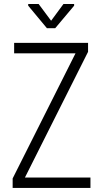

<svg xmlns="http://www.w3.org/2000/svg" viewBox="-20 -921 504 941"><path d="M423.3 -50.8V0H42V-46.4L350.1 -659.7H49.3V-710.9H411.6V-667L102.1 -50.8ZM343.3 -901.4V-893.1L250.5 -782.7H210L118.2 -893.1V-901.4H169.4L230.5 -819.3L291 -901.4Z"/></svg>

Font: RobotoCondensed-Light
Style: Light
Weight: 300
Designer: Google
Version: Version 1.200311; 2013